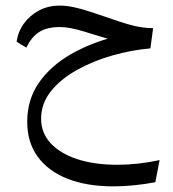

<svg xmlns="http://www.w3.org/2000/svg" viewBox="-20 -328 616 682"><path d="M397 257.3Q432.6 257.3 470.2 253.2Q507.8 249 546.9 240.7L531.7 319.3Q452.1 334 383.3 334Q287.6 334 219 306.6Q150.4 279.3 113.5 228Q76.7 176.8 76.7 105Q76.7 25.4 118.4 -34.4Q160.2 -94.2 231 -135Q301.8 -175.8 389.2 -197.8L389.6 -182.1Q333.5 -198.7 281 -215.3Q228.5 -231.9 192.9 -231.9Q146.5 -231.9 118.9 -214.1Q91.3 -196.3 73.7 -158.7L39.1 -179.7Q43.9 -215.3 64.9 -244.4Q85.9 -273.4 118.7 -290.8Q151.4 -308.1 191.9 -308.1Q216.3 -308.1 243.2 -302.2Q270 -296.4 298.1 -287.1Q326.2 -277.8 355 -268.1Q383.8 -258.3 408.4 -250Q433.1 -241.7 456.1 -236.3Q472.7 -232.4 489.5 -230.2Q506.3 -228 523.9 -228L514.2 -156.2Q447.8 -150.4 379.6 -131.1Q311.5 -111.8 253.9 -79.8Q196.3 -47.9 161.1 -4.2Q126 39.6 126 93.8Q126 143.6 159.4 180.2Q192.9 216.8 253.7 237.1Q314.5 257.3 397 257.3Z"/></svg>

Font: Markazi Text
Style: Regular
Weight: 400
Designer: Borna Izadpanah (Arabic designer), Fiona Ross (Arabic design director) and Florian Runge (Latin designer)
Foundry: Borna Izadpanah and Florian Runge
Version: Version 1.000